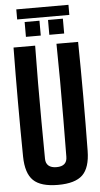

<svg xmlns="http://www.w3.org/2000/svg" viewBox="-66 -1056 577 1104"><g transform="rotate(-5 223.0 -504.0)"><path d="M223.6 9.1Q124.1 9.1 81.2 -32.5Q38.2 -74.1 36.9 -170.5Q34.9 -326.9 34.9 -485.4Q34.9 -643.9 36.9 -800H161.7Q159.9 -695.9 159.6 -584.9Q159.2 -473.9 159.8 -363Q160.4 -252.1 161.4 -147.9Q161.4 -120.9 177.4 -107.1Q193.4 -93.3 223.6 -93.3Q254.2 -93.3 269.5 -107.1Q284.7 -120.9 284.7 -147.9Q285.7 -252.1 286.4 -363Q287.1 -473.9 286.9 -584.9Q286.6 -695.9 284.7 -800H409.6Q411.9 -643.9 411.9 -485.4Q411.9 -326.9 409.6 -170.5Q408.3 -74.1 365.5 -32.5Q322.7 9.1 223.6 9.1ZM248.3 -855V-940.7H334V-855ZM113.3 -855V-940.7H198.9V-855ZM71.8 -1017.2H372.9V-959H71.8Z"/></g></svg>

Font: Big Shoulders Display SC Thin
Style: Regular
Weight: 100
Designer: Patric King
Foundry: XO Type Co
Version: Version 2.002